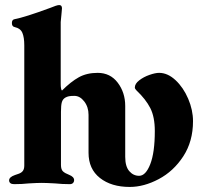

<svg xmlns="http://www.w3.org/2000/svg" viewBox="-20 -725 803 759"><path d="M330 -121V-271Q330 -302 313 -324Q296 -346 274 -346Q260 -346 252.5 -344.5Q245 -343 238 -339Q228 -333 224.5 -321Q221 -309 221 -283V-73Q221 -55 229 -47.5Q237 -40 253 -34Q273 -26 273 -13Q273 -6 268.5 -1.5Q264 3 256 3Q226 3 197 0Q161 -2 145 -2Q128 -2 94 0Q67 3 36 3Q26 3 21 -1Q16 -5 16 -12Q16 -25 39 -33Q42 -34 53.5 -38Q65 -42 70.5 -49.5Q76 -57 76 -71V-546Q76 -577 68.5 -595Q61 -613 38 -618Q27 -620 27 -634Q27 -647 37 -649Q79 -657 179 -694L200 -702Q209 -705 214 -705Q225 -705 225 -692L223 -669L220 -638V-394Q220 -371 225 -367Q260 -402 291.5 -419.5Q323 -437 366 -437Q416 -437 445.5 -398Q475 -359 475 -306V-105Q475 -67 491 -48.5Q507 -30 530 -30Q556 -30 574 -76Q592 -122 592 -207Q592 -263 574 -298Q556 -333 520 -367Q513 -374 513 -379Q513 -394 530.5 -407.5Q548 -421 571 -429Q594 -437 609 -437Q643 -437 674 -408Q705 -379 724 -334.5Q743 -290 743 -246Q743 -166 704.5 -107Q666 -48 607.5 -17Q549 14 493 14Q420 14 375 -21.5Q330 -57 330 -121Z"/></svg>

Font: EB Garamond ExtraBold
Style: Regular
Weight: 800
Designer: Georg Duffner and Octavio Pardo
Foundry: Georg Duffner
Version: Version 1.000